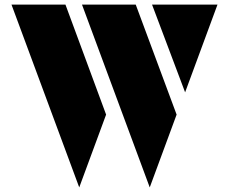

<svg xmlns="http://www.w3.org/2000/svg" viewBox="-20 -805 997 836"><path d="M30 -785H265L442 -306L325 11ZM337 -785H571L749 -306L632 11ZM642 -785H927L786 -403Z"/></svg>

Font: GENAU
Style: Stencil
Weight: 700
Version: Version 0.8